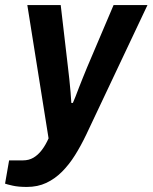

<svg xmlns="http://www.w3.org/2000/svg" viewBox="-57 -547 603 759"><path d="M49 192Q16 192 -6.5 187Q-29 182 -37 179L-21 87H34Q57 87 75 76.5Q93 66 108 46.5Q123 27 135 0L51 -527H183L211 -287Q214 -262 217 -234.5Q220 -207 222 -182.5Q224 -158 225 -140H231Q236 -151 242 -166.5Q248 -182 255 -200.5Q262 -219 270.5 -239.5Q279 -260 287 -280L392 -527H526L284 -15Q263 29 239.5 66.5Q216 104 188 132Q160 160 126 176Q92 192 49 192Z"/></svg>

Font: Archivo SemiCondensed
Style: Bold Italic
Weight: 700
Width: 4
Italic angle: -10°
Designer: Hector Gatti
Foundry: Omnibus-Type
Version: Version 2.001